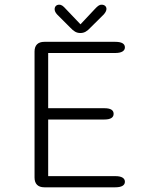

<svg xmlns="http://www.w3.org/2000/svg" viewBox="-20 -797 659 817"><path d="M365 -679.5 421.5 -735.5C429.5 -744.5 433 -752.5 433 -759C433 -769.5 425 -777 412.5 -777C401.5 -777 394.5 -770 383.5 -758.5L322.5 -693.5L260.5 -758.5C249.5 -770.5 243 -777 231.5 -777C220 -777 212.5 -769 212.5 -758C212.5 -752 215 -744 223 -735.5L279 -679.5C293.5 -664 305 -656.5 322 -656.5C339 -656.5 350.5 -664 365 -679.5ZM511.5 -595.5C511.5 -611 497.5 -619 471 -619H168.5C141.5 -619 127 -604.5 127 -578V-41.5C127 -14.5 141.5 0 168.5 0H471C497.5 0 511.5 -8.5 511.5 -23.5C511.5 -39 497.5 -47.5 471 -47.5H185V-288.5H424.5C451.5 -288.5 463.5 -297.5 463.5 -312.5C463.5 -328 451.5 -336.5 424.5 -336.5H185V-571.5H471C497.5 -571.5 511.5 -580.5 511.5 -595.5Z"/></svg>

Font: RTM Light Light
Style: Regular
Weight: 300
Designer: after Tyler Finck
Foundry: An Endless Supply
Version: Version 1.000;Glyphs 3.2.1 (3258)